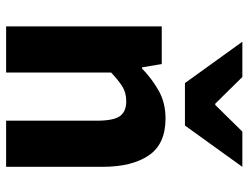

<svg xmlns="http://www.w3.org/2000/svg" viewBox="-110 -682 793 612"><g transform="rotate(90 286.0 -376.5)"><path d="M64.7 0V-496.1H184.6L195.2 -433.3H198.9Q230.3 -463.9 268.9 -486Q307.6 -508.1 358.3 -508.1Q439.7 -508.1 475.9 -454.6Q512.2 -401 512.2 -308V0H365.2V-289.2Q365.2 -342.8 350.5 -362.9Q335.9 -382.9 303.5 -382.9Q275.8 -382.9 256.1 -370.4Q236.4 -358 211.7 -334.7V0ZM245.3 -570 113.5 -753H225.9L311 -666.6H315L400 -753H512.4L380.6 -570Z"/></g></svg>

Font: Source Sans 3
Style: Regular
Weight: 200
Designer: Paul D. Hunt
Foundry: Adobe
Version: Version 3.046;hotconv 1.0.118;makeotfexe 2.5.65603